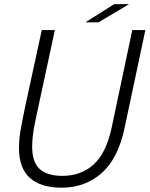

<svg xmlns="http://www.w3.org/2000/svg" viewBox="-20 -880 709 910"><path d="M570.5 -274Q540 -129 462 -59.8Q384 9.5 272 9.5Q173 9.5 121.5 -36.8Q70 -83 70 -178Q70 -219 77.5 -262.8Q85 -306.5 100 -378L178 -737.5H240L162 -375Q151.5 -327.5 145 -294.5Q138.5 -261.5 135.5 -236.2Q132.5 -211 132.5 -185Q132.5 -110 169 -78.2Q205.5 -46.5 275.5 -46.5Q364.5 -46.5 424 -100.5Q483.5 -154.5 509.5 -276.5L607 -737.5H669ZM384.5 -774 521.5 -860.5H592L446.5 -774Z"/></svg>

Font: Epilogue Light
Style: Italic
Weight: 300
Italic angle: -12°
Designer: Tyler Finck
Foundry: Etcetera Type Co
Version: Version 2.111; ttfautohint (v1.8.3)